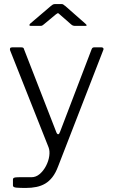

<svg xmlns="http://www.w3.org/2000/svg" viewBox="-20 -764 561 949"><path d="M107 165Q78 165 61 163.5Q44 162 44 153V124Q44 117 49.5 114.5Q55 112 73 112H135Q158 112 176.5 96Q195 80 207.5 56Q220 32 223.5 7Q227 -18 220 -36L30 -515Q28 -521 30 -525.5Q32 -530 40 -530H85Q91 -530 94.5 -528Q98 -526 99 -520L259 -109Q263 -100 268 -100.5Q273 -101 277 -113L433 -521Q435 -526 438 -528Q441 -530 446 -530H482Q488 -530 490.5 -526Q493 -522 491 -518L267 59Q255 91 239 111.5Q223 132 203.5 143.5Q184 155 160 160Q136 165 107 165ZM332 -643 276 -692Q269 -699 266.5 -699Q264 -699 255 -692L196 -643Q190 -638 187.5 -637Q185 -636 179 -636H132Q126 -636 125.5 -639.5Q125 -643 129 -647L231 -734Q236 -738 240.5 -741Q245 -744 253 -744H284Q291 -744 294.5 -740.5Q298 -737 302 -735L402 -647Q415 -636 401 -636H349Q345 -636 341 -637.5Q337 -639 332 -643Z"/></svg>

Font: Libre Franklin Thin Light
Style: Regular
Weight: 300
Version: Version 3.000